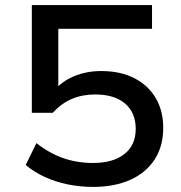

<svg xmlns="http://www.w3.org/2000/svg" viewBox="-20 -725 711 754"><path d="M346 9Q294 9 245.5 -1Q197 -11 155 -30.5Q113 -50 81 -77L123 -163Q174 -123 228.5 -104Q283 -85 345 -85Q424 -85 468.5 -120Q513 -155 513 -219Q513 -282 471.5 -318Q430 -354 354 -354Q303 -354 262 -336.5Q221 -319 187 -282H105V-705H577V-612H209V-370H194Q222 -405 270.5 -425.5Q319 -446 378 -446Q453 -446 507.5 -418Q562 -390 591.5 -340Q621 -290 621 -223Q621 -151 587.5 -99Q554 -47 492 -19Q430 9 346 9Z"/></svg>

Font: Nunito Sans 10pt SemiExpanded SemiBold
Style: Regular
Weight: 600
Width: 6
Designer: Vernon Adams
Foundry: Vernon Adams
Version: Version 3.101;gftools[0.9.27]